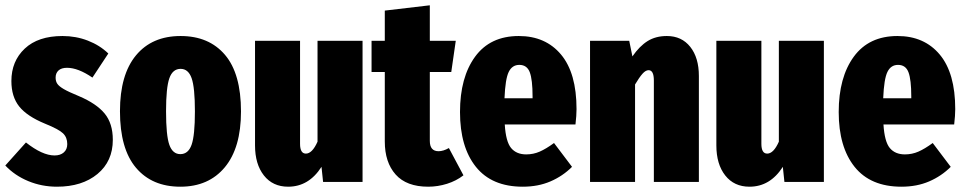

<svg xmlns="http://www.w3.org/2000/svg" viewBox="-28 -687 3642 725"><path d="M381 -485 321 -394Q267 -431 225 -431Q204 -431 193 -421Q182 -411 182 -394Q182 -380 188.5 -370.5Q195 -361 213 -350.5Q231 -340 270 -324Q336 -296 367 -258.5Q398 -221 398 -159Q398 -78 340 -30Q282 18 187 18Q130 18 79 -3Q28 -24 -8 -62L70 -149Q132 -100 178 -100Q200 -100 213 -111.5Q226 -123 226 -143Q226 -168 210 -183.5Q194 -199 142 -220Q74 -248 44.5 -285Q15 -322 15 -381Q15 -456 65.5 -503.5Q116 -551 208 -551Q259 -551 304 -533.5Q349 -516 381 -485Z M882 -266Q882 -129 821 -55.5Q760 18 653 18Q546 18 485.5 -53.5Q425 -125 425 -267Q425 -405 485.5 -478Q546 -551 654 -551Q761 -551 821.5 -480Q882 -409 882 -266ZM599 -267Q599 -175 611.5 -140Q624 -105 653 -105Q683 -105 695.5 -140.5Q708 -176 708 -266Q708 -357 695.5 -392Q683 -427 654 -427Q624 -427 611.5 -391.5Q599 -356 599 -267Z M1341 0H1192L1186 -57Q1138 18 1060 18Q1002 18 968.5 -24.5Q935 -67 935 -138V-533H1105V-144Q1105 -107 1127 -107Q1151 -107 1171 -152V-533H1341Z M1722 -25Q1695 -4 1660 7Q1625 18 1589 18Q1507 18 1466 -28Q1425 -74 1425 -153V-415H1375V-533H1425V-647L1595 -667V-533H1693L1676 -415H1595V-155Q1595 -116 1628 -116Q1646 -116 1667 -128Z M2145 -217H1878Q1882 -152 1902 -128Q1922 -104 1959 -104Q1986 -104 2010 -114.5Q2034 -125 2064 -147L2132 -57Q2097 -22 2050.5 -2Q2004 18 1946 18Q1829 18 1769 -57Q1709 -132 1709 -264Q1709 -395 1766 -473Q1823 -551 1931 -551Q2032 -551 2090.5 -481Q2149 -411 2149 -275Q2149 -251 2145 -217ZM1983 -323Q1983 -386 1972.5 -414Q1962 -442 1933 -442Q1906 -442 1893 -415.5Q1880 -389 1877 -316H1983Z M2611 -400V0H2441V-383Q2441 -422 2421 -422Q2410 -422 2398 -408.5Q2386 -395 2370 -368V0H2200V-533H2348L2360 -474Q2387 -513 2417.5 -532Q2448 -551 2490 -551Q2546 -551 2578.5 -510Q2611 -469 2611 -400Z M3083 0H2934L2928 -57Q2880 18 2802 18Q2744 18 2710.5 -24.5Q2677 -67 2677 -138V-533H2847V-144Q2847 -107 2869 -107Q2893 -107 2913 -152V-533H3083Z M3575 -217H3308Q3312 -152 3332 -128Q3352 -104 3389 -104Q3416 -104 3440 -114.5Q3464 -125 3494 -147L3562 -57Q3527 -22 3480.5 -2Q3434 18 3376 18Q3259 18 3199 -57Q3139 -132 3139 -264Q3139 -395 3196 -473Q3253 -551 3361 -551Q3462 -551 3520.5 -481Q3579 -411 3579 -275Q3579 -251 3575 -217ZM3413 -323Q3413 -386 3402.5 -414Q3392 -442 3363 -442Q3336 -442 3323 -415.5Q3310 -389 3307 -316H3413Z"/></svg>

Font: Fira Sans Extra Condensed ExtraBold
Style: Regular
Weight: 800
Width: 1
Designer: Carrois Corporate & Edenspiekermann AG
Foundry: Carrois Corporate GbR & Edenspiekermann AG
Version: Version 4.203